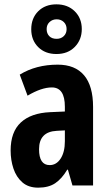

<svg xmlns="http://www.w3.org/2000/svg" viewBox="-20 -855 504 885"><path d="M246 -557Q326 -557 367.5 -508Q409 -459 409 -362V0H314L293 -73H290Q265 -31 234.5 -10.5Q204 10 156 10Q111 10 83 -14.5Q55 -39 42 -78Q29 -117 29 -161Q29 -247 76 -290.5Q123 -334 211 -338L279 -341V-363Q279 -452 219 -452Q171 -452 107 -414L71 -511Q146 -557 246 -557ZM242 -252Q160 -248 160 -167Q160 -94 209 -94Q240 -94 259.5 -124Q279 -154 279 -204V-254ZM240 -606Q188 -606 156 -638Q124 -670 124 -720Q124 -771 156 -803Q188 -835 240 -835Q292 -835 324.5 -803Q357 -771 357 -721Q357 -672 325 -639Q293 -606 240 -606ZM241 -676Q261 -676 274 -688.5Q287 -701 287 -721Q287 -741 274 -753.5Q261 -766 241 -766Q222 -766 208.5 -753.5Q195 -741 195 -721Q195 -701 207 -688.5Q219 -676 241 -676Z"/></svg>

Font: Noto Sans Armenian ExtraCondensed
Style: Bold
Weight: 700
Width: 2
Designer: Monotype Design Team
Foundry: Monotype Imaging Inc.
Version: Version 2.008; ttfautohint (v1.8.4.7-5d5b)